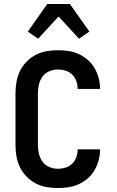

<svg xmlns="http://www.w3.org/2000/svg" viewBox="-20 -935 590 967"><path d="M271 12Q243 12 214 7Q185 2 159.5 -11.5Q134 -25 113.5 -46Q93 -67 80.5 -93Q68 -119 63 -147.5Q58 -176 58 -205V-465Q58 -494 63 -522.5Q68 -551 80.5 -577Q93 -603 113.5 -624Q134 -645 159.5 -658.5Q185 -672 214 -677Q243 -682 271 -682Q299 -682 325.5 -678Q352 -674 377 -662.5Q402 -651 422.5 -633Q443 -615 456.5 -591.5Q470 -568 477 -541.5Q484 -515 484 -488V-487H371Q371 -507 364.5 -526Q358 -545 344 -559Q330 -573 310.5 -579Q291 -585 271 -585Q249 -585 228 -576Q207 -567 194 -549Q181 -531 176 -509Q171 -487 171 -465V-205Q171 -183 176 -161Q181 -139 194 -121Q207 -103 228 -94Q249 -85 271 -85Q291 -85 310.5 -91Q330 -97 344 -111Q358 -125 364.5 -144Q371 -163 371 -183H484V-182Q484 -155 477 -128.5Q470 -102 456.5 -78.5Q443 -55 422.5 -37Q402 -19 377 -7.5Q352 4 325.5 8Q299 12 271 12ZM172 -740 120 -776 218 -915H332L430 -776L378 -740L275 -852Z"/></svg>

Font: Lode
Style: Bold
Weight: 700
Monospace: yes
Designer: Belleve Invis
Foundry: Belleve Invis
Version: Version 29.2.0; ttfautohint (v1.8.3)